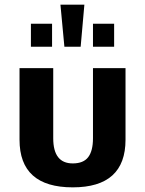

<svg xmlns="http://www.w3.org/2000/svg" viewBox="-20 -795 624 826"><path d="M471 -594H380V-693H471ZM343 -775 327 -594H257L240 -775ZM204 -594H113V-693H204ZM293 -92Q339 -92 359.5 -119Q380 -146 380 -200V-502H520V-194Q520 11 293 11Q64 11 64 -194V-502H209V-200Q209 -92 293 -92Z"/></svg>

Font: cwTeXHei
Style: Medium
Weight: 500
Version: Version 1.17